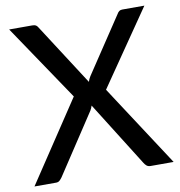

<svg xmlns="http://www.w3.org/2000/svg" viewBox="-81 -792 815 867"><g transform="rotate(-10 327.0 -359.0)"><path d="M645.5 0H540Q528.5 0 521.5 -6.2Q514.5 -12.5 510.5 -19.5L325 -315Q321 -302.5 315.5 -293.5L135 -19.5Q130 -12.5 123.5 -6.2Q117 0 107 0H7.5L253 -369.5L18 -718H123.5Q135 -718 140.5 -714.5Q146 -711 150 -704L331.5 -422.5Q335.5 -435.5 342.5 -446.5L512.5 -702Q517 -710 522.5 -714Q528 -718 536.5 -718H638L401.5 -374Z"/></g></svg>

Font: Lato 2
Style: Regular
Weight: 500
Designer: Lukasz Dziedzic with Adam Twardoch and Botio Nikoltchev
Foundry: tyPoland Lukasz Dziedzic
Version: Version 2.015; 2015-08-06; http://www.latofonts.com/